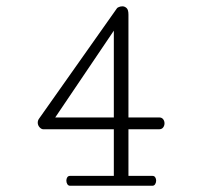

<svg xmlns="http://www.w3.org/2000/svg" viewBox="-20 -596 645 616"><path d="M205.1 0Q199.2 0 196 -5.1Q192.9 -10.3 192.9 -16.6Q192.9 -22.5 195.8 -27.1Q198.7 -31.7 204.6 -31.7H345.2V-181.2H119.6Q112.8 -181.2 106.9 -187.7Q101.1 -194.3 101.1 -202.6Q101.1 -210 106 -216.3L355.5 -569.8Q356.4 -571.3 361.6 -573.5Q366.7 -575.7 373 -575.7Q379.9 -575.7 386 -570.3Q392.1 -564.9 392.1 -549.3V-219.2H490.7Q499 -219.2 503.4 -213.6Q507.8 -208 507.8 -200.2Q507.8 -192.9 503.4 -187Q499 -181.2 489.7 -181.2H392.1V-31.7H469.2Q475.1 -31.7 478 -27.1Q481 -22.5 481 -16.6Q481 -10.3 477.8 -5.1Q474.6 0 468.8 0ZM157.2 -219.2H345.2V-497.6Z"/></svg>

Font: Cutive Mono
Style: Regular
Weight: 400
Designer: Vernon Adams
Foundry: Vernon Adams
Version: Version 1.110; ttfautohint (v1.8.4.7-5d5b)